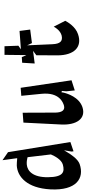

<svg xmlns="http://www.w3.org/2000/svg" viewBox="383 -1133 685 1533"><g transform="rotate(-90 725.5 -366.5)"><path d="M-20 -307C-31 -98 69 -34 182 -73C222 -87 258 -141 277 -173L292 -198L282 -138L284 -122L358 -147L277 -645L213 -689L229 -572H223C206 -573 185 -576 170 -575C80 -570 -10 -492 -20 -307ZM77 -327C76 -446 126 -490 177 -495C197 -497 219 -494 233 -490L237 -488L259 -302L257 -299C248 -277 219 -218 177 -207C120 -192 78 -202 77 -327Z M498 -223C491 -100 544 -20 637 -51C716 -78 745 -169 753 -204C755 -213 755 -218 755 -218L766 -215L763 -179L770 -112L851 -138L791 -544L727 -539L743 -377C757 -235 673 -205 648 -198C612 -189 594 -214 593 -266L592 -528L513 -522Z M985 -432 1086 -445 1051 -419 1050 -251C1050 -119 1115 -50 1219 -86C1280 -106 1316 -169 1326 -188L1279 -280C1271 -264 1248 -228 1209 -217C1163 -206 1142 -229 1139 -289L1130 -492L1148 -454L1256 -468L1245 -553L1098 -542L1127 -562L1123 -673H1054L1052 -498L1036 -535L991 -532Z"/></g></svg>

Font: Charger Slice
Style: Regular
Weight: 400
Designer: Jasper
Foundry: Cannot Into Space Fonts
Version: Version 1.1